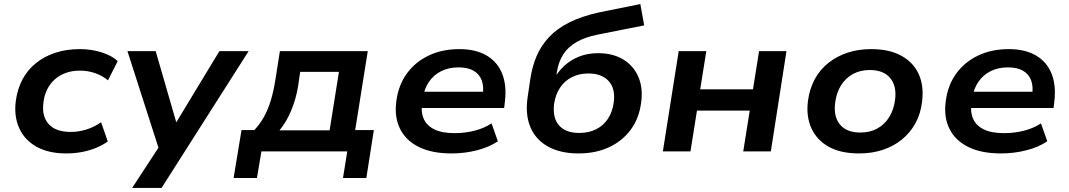

<svg xmlns="http://www.w3.org/2000/svg" viewBox="-20 -746 5265 946"><path d="M307 10Q219 10 160 -23Q101 -56 74.5 -115Q48 -174 58 -250Q66 -308 91 -355Q116 -402 157 -435Q198 -468 252.5 -486Q307 -504 373 -504Q431 -504 481 -488Q531 -472 560 -445L512 -350Q485 -373 449 -385.5Q413 -398 374 -398Q335 -398 303.5 -386.5Q272 -375 249 -354Q226 -333 212 -304.5Q198 -276 194 -241Q185 -174 219.5 -135Q254 -96 329 -96Q367 -96 406 -108Q445 -120 478 -144L511 -49Q486 -31 453.5 -17.5Q421 -4 383.5 3Q346 10 307 10Z M631 180 773 -37V20L608 -494H747L855 -121H835L1061 -494H1205L776 180Z M1131 131 1170 -105H1233Q1261 -135 1280.5 -170Q1300 -205 1314 -250.5Q1328 -296 1337 -354L1359 -494H1792L1730 -105H1822L1785 131H1670L1691 0H1268L1246 131ZM1357 -104H1604L1650 -392H1459L1449 -323Q1439 -260 1415 -202Q1391 -144 1357 -104Z M2205 10Q2108 10 2043.5 -22Q1979 -54 1950.5 -112.5Q1922 -171 1933 -249Q1943 -326 1984 -383Q2025 -440 2091.5 -472Q2158 -504 2243 -504Q2324 -504 2377.5 -472.5Q2431 -441 2454 -383.5Q2477 -326 2468 -248L2464 -214H2035L2046 -294H2379L2358 -275Q2365 -319 2353.5 -350Q2342 -381 2313.5 -397.5Q2285 -414 2239 -414Q2191 -414 2154 -395.5Q2117 -377 2094 -343.5Q2071 -310 2064 -266L2061 -250Q2052 -199 2066.5 -163.5Q2081 -128 2119 -109Q2157 -90 2220 -90Q2271 -90 2318 -102Q2365 -114 2402 -138L2433 -50Q2391 -21 2330 -5.5Q2269 10 2205 10Z M2831 10Q2740 10 2679 -24.5Q2618 -59 2592.5 -121.5Q2567 -184 2580 -269L2592 -351Q2601 -415 2623 -467.5Q2645 -520 2684.5 -562.5Q2724 -605 2785 -635.5Q2846 -666 2932 -685L3135 -726L3154 -621L2923 -575Q2863 -563 2821 -539Q2779 -515 2755.5 -478.5Q2732 -442 2724 -392L2718 -352H2707Q2728 -392 2760 -421.5Q2792 -451 2834 -467.5Q2876 -484 2927 -484Q2999 -484 3050 -453.5Q3101 -423 3125 -368Q3149 -313 3139 -241Q3129 -162 3087 -106Q3045 -50 2979.5 -20Q2914 10 2831 10ZM2834 -91Q2881 -91 2917 -109Q2953 -127 2975.5 -161Q2998 -195 3004 -242Q3013 -309 2979 -346.5Q2945 -384 2879 -384Q2833 -384 2797 -365.5Q2761 -347 2739 -313.5Q2717 -280 2710 -234Q2702 -164 2735 -127.5Q2768 -91 2834 -91Z M3246 0 3324 -494H3460L3430 -306H3690L3720 -494H3855L3778 0H3642L3674 -201H3414L3382 0Z M4213 10Q4122 10 4063 -23Q4004 -56 3977.5 -115Q3951 -174 3961 -250Q3969 -309 3994.5 -356Q4020 -403 4061.5 -436Q4103 -469 4156 -486.5Q4209 -504 4272 -504Q4362 -504 4421.5 -471Q4481 -438 4507 -380Q4533 -322 4523 -244Q4516 -185 4490 -138Q4464 -91 4423 -58Q4382 -25 4329 -7.5Q4276 10 4213 10ZM4219 -93Q4267 -93 4303 -113Q4339 -133 4361.5 -169.5Q4384 -206 4390 -254Q4399 -322 4366 -361.5Q4333 -401 4265 -401Q4218 -401 4182 -381Q4146 -361 4123.5 -325Q4101 -289 4095 -240Q4086 -172 4118.5 -132.5Q4151 -93 4219 -93Z M4912 10Q4815 10 4750.5 -22Q4686 -54 4657.5 -112.5Q4629 -171 4640 -249Q4650 -326 4691 -383Q4732 -440 4798.5 -472Q4865 -504 4950 -504Q5031 -504 5084.5 -472.5Q5138 -441 5161 -383.5Q5184 -326 5175 -248L5171 -214H4742L4753 -294H5086L5065 -275Q5072 -319 5060.5 -350Q5049 -381 5020.5 -397.5Q4992 -414 4946 -414Q4898 -414 4861 -395.5Q4824 -377 4801 -343.5Q4778 -310 4771 -266L4768 -250Q4759 -199 4773.5 -163.5Q4788 -128 4826 -109Q4864 -90 4927 -90Q4978 -90 5025 -102Q5072 -114 5109 -138L5140 -50Q5098 -21 5037 -5.5Q4976 10 4912 10Z"/></svg>

Font: Nunito Sans 10pt SemiExpanded
Style: Bold Italic
Weight: 700
Width: 6
Italic angle: -9°
Designer: Vernon Adams
Foundry: Vernon Adams
Version: Version 3.101;gftools[0.9.27]